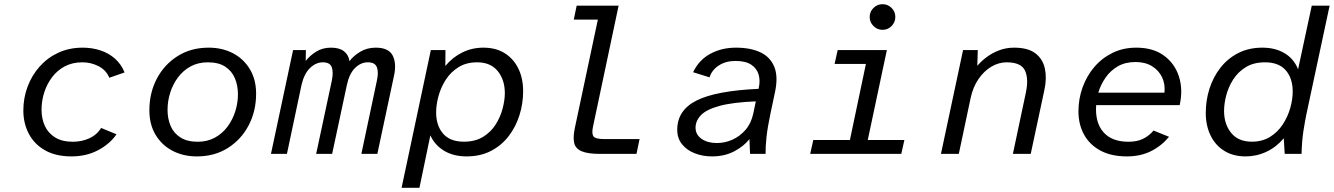

<svg xmlns="http://www.w3.org/2000/svg" viewBox="-20 -735 6370 917"><path d="M321.1 12Q246.7 12 195.5 -16.9Q144.2 -45.9 117.9 -95.6Q91.5 -145.3 91.5 -208Q91.5 -266.8 111.6 -320.7Q131.7 -374.7 168.9 -416.7Q206.1 -458.8 258.3 -483.1Q310.5 -507.4 375.1 -507.4Q419.5 -507.4 458.9 -494.6Q498.4 -481.8 528.6 -455.4Q558.7 -429 575 -389.1L502.2 -363.6Q486.5 -400.8 450.3 -419.1Q414.1 -437.4 373.6 -437.4Q325.8 -437.4 289.5 -418.2Q253.3 -399 228.6 -366.1Q203.9 -333.3 191.1 -293Q178.4 -252.6 178.4 -210.8Q178.4 -167.6 194.6 -133Q210.9 -98.3 243.9 -78.2Q277 -58 328.1 -58Q370 -58 406.2 -74.2Q442.4 -90.5 463 -124L536.4 -93.5Q503.9 -46.7 448 -17.4Q392.1 12 321.1 12Z M920.1 12Q855.7 12 804.3 -14.7Q752.9 -41.4 723.1 -91Q693.4 -140.5 693.4 -208Q693.4 -291.4 728.9 -359.1Q764.5 -426.8 828.3 -467.1Q892 -507.4 976.4 -507.4Q1041.8 -507.4 1092.7 -480.7Q1143.6 -454 1173.4 -404.6Q1203.2 -355.2 1203.2 -287.4Q1203.2 -204.3 1167.6 -136.4Q1132.1 -68.6 1068.4 -28.3Q1004.8 12 920.1 12ZM924.3 -58Q970.7 -58 1006.7 -77.8Q1042.6 -97.6 1067 -130.7Q1091.4 -163.8 1103.9 -203.8Q1116.4 -243.9 1116.4 -285.1Q1116.4 -327.1 1101.7 -361.6Q1087.1 -396.2 1055.5 -416.8Q1023.9 -437.4 972.3 -437.4Q926.1 -437.4 890 -417.6Q854 -397.8 829.6 -364.7Q805.1 -331.6 792.7 -291.6Q780.2 -251.5 780.2 -210.3Q780.2 -168.4 794.8 -133.8Q809.4 -99.2 841.6 -78.6Q873.7 -58 924.3 -58Z M1274.1 0 1379.8 -496H1441L1440 -443.8Q1458.7 -468.4 1489.4 -487.9Q1520.1 -507.4 1560.6 -507.4Q1600.6 -507.4 1622.5 -490.5Q1644.5 -473.7 1649.3 -442.8Q1667.3 -467.8 1700.1 -487.6Q1732.9 -507.4 1774.6 -507.4Q1835.8 -507.4 1855.1 -470.4Q1874.5 -433.4 1862.2 -375.3L1782.2 0H1705.9L1779.9 -349.3Q1789.1 -390.3 1780 -413.9Q1770.9 -437.4 1736.7 -437.4Q1703 -437.4 1675.6 -410.3Q1648.2 -383.2 1636.6 -328.7L1566.3 0H1490L1564.8 -350Q1573.2 -390.8 1564.5 -414.1Q1555.7 -437.4 1522.2 -437.4Q1488.6 -437.4 1460.3 -409.8Q1432 -382.2 1419.7 -327.7L1350.4 0Z M1898 162 2037.7 -496H2107.6L2106.9 -419.9Q2141.6 -461.7 2188.1 -484.5Q2234.6 -507.4 2288.4 -507.4Q2348 -507.4 2390.2 -481.1Q2432.5 -454.8 2455.5 -408Q2478.5 -361.1 2478.5 -299.3Q2478.5 -240 2460.8 -184.2Q2443.2 -128.4 2408.8 -84Q2374.5 -39.6 2324.1 -13.8Q2273.8 12 2208.6 12Q2145.8 12 2101 -15Q2056.2 -42.1 2035.4 -88.6L1983.3 162ZM2195.4 -58.3Q2249.8 -58.3 2287.4 -81.5Q2325 -104.8 2347.6 -140.9Q2370.3 -177 2380.7 -217.1Q2391.1 -257.3 2391.1 -290.3Q2391.1 -354.1 2356.9 -395.8Q2322.8 -437.4 2258.8 -437.4Q2207.4 -437.4 2170.1 -414.3Q2132.7 -391.1 2109.2 -354.5Q2085.7 -317.9 2074.3 -276.2Q2063 -234.6 2063 -197.7Q2063 -135.3 2096.2 -96.8Q2129.5 -58.3 2195.4 -58.3Z M2845.5 0Q2787.7 0 2758.3 -12.5Q2728.9 -25 2722.5 -51.5Q2716.2 -78 2724.9 -121.1L2835.4 -641.5H2720.4L2734.2 -708H2934.5L2812.1 -129.6Q2805.3 -96.8 2814.5 -83.8Q2823.7 -70.8 2866.2 -70.8H3034.6L3019.8 0Z M3380.2 12Q3336.5 12 3298.8 -2.6Q3261 -17.1 3237.8 -45.6Q3214.5 -74 3214.5 -115.3Q3214.5 -208.5 3307 -255Q3399.4 -301.5 3602.9 -310.7L3603.9 -315.4Q3611.6 -349.3 3603.4 -378.4Q3595.2 -407.4 3568.4 -425.7Q3541.7 -443.9 3492.6 -443.9Q3445.8 -443.9 3412.7 -422.1Q3379.6 -400.3 3368.8 -365.7L3290.3 -390.1Q3317.9 -448.4 3372.2 -477.9Q3426.5 -507.4 3494.8 -507.4Q3565.2 -507.4 3612.5 -484.7Q3659.7 -462 3678.5 -414.7Q3697.4 -367.3 3680.8 -292L3659.5 -191.5Q3645.7 -126.3 3640.7 -79.1Q3635.8 -31.9 3636.4 0H3562.2L3559.4 -70.7Q3532.4 -36.1 3486.4 -12.1Q3440.4 12 3380.2 12ZM3403.7 -51.9Q3441.9 -51.9 3477.9 -67.8Q3513.8 -83.7 3540.9 -115.1Q3567.9 -146.5 3577.8 -193.3L3589.8 -250.9Q3479.2 -246.4 3416.3 -229.2Q3353.5 -212 3327.7 -184.9Q3302 -157.8 3302 -125.5Q3302 -92 3330.5 -72Q3359.1 -51.9 3403.7 -51.9Z M3849.5 0 3864.3 -66.5H4039.2L4115.6 -429.5H3966L3980.8 -496H4215.7L4124.5 -66.5H4299.4L4284.6 0ZM4194.9 -592.5Q4170 -592.5 4151.8 -610.7Q4133.6 -628.8 4133.6 -653.8Q4133.6 -679.3 4151.8 -697.1Q4170 -715 4194.9 -715Q4220.4 -715 4238.3 -697.1Q4256.1 -679.3 4256.1 -653.8Q4256.1 -628.8 4238.3 -610.7Q4220.4 -592.5 4194.9 -592.5Z M4474 0 4579.7 -496H4649.9L4647.7 -420.5Q4663.9 -440.4 4689.7 -460.3Q4715.4 -480.3 4749.6 -493.8Q4783.8 -507.4 4823.3 -507.4Q4890.1 -507.4 4925.4 -480.1Q4960.7 -452.8 4970.4 -407.3Q4980.1 -361.7 4968.3 -306.5L4902.8 0H4817.6L4879.4 -291.8Q4893.7 -357.5 4875.6 -397.4Q4857.5 -437.4 4787.6 -437.4Q4749.9 -437.4 4714.7 -416.6Q4679.6 -395.8 4653.2 -357.4Q4626.8 -319 4615.6 -266L4559.3 0Z M5362 12Q5287.7 12 5236.1 -15.6Q5184.5 -43.2 5157.6 -91.9Q5130.7 -140.6 5130.7 -203.2Q5130.7 -262.9 5150.4 -317.6Q5170.2 -372.4 5206.4 -414.9Q5242.6 -457.4 5293.4 -482.4Q5344.1 -507.4 5406.8 -507.4Q5487.4 -507.4 5539 -469.5Q5590.7 -431.6 5610.7 -369.4Q5630.7 -307.2 5614.2 -233H5215.3Q5209.5 -150.2 5249.7 -104.1Q5289.8 -58 5369.8 -58Q5410.7 -58 5439.4 -72.1Q5468.1 -86.2 5489.5 -111.5L5563.4 -81.6Q5527.2 -38 5477.1 -13Q5427 12 5362 12ZM5225.4 -292.4H5541.5Q5545.8 -333 5530.1 -366Q5514.5 -398.9 5482.1 -418.9Q5449.6 -438.8 5403 -438.8Q5354.6 -438.8 5319.1 -418.4Q5283.7 -398 5260.5 -364.7Q5237.3 -331.5 5225.4 -292.4Z M5928.9 12Q5870.3 12 5827.6 -14.3Q5784.8 -40.6 5761.8 -87.8Q5738.8 -135 5738.8 -196.2Q5738.8 -255.4 5756.4 -311.2Q5774.1 -367 5808.8 -411.4Q5843.5 -455.8 5893.9 -481.6Q5944.2 -507.4 6009.4 -507.4Q6070.8 -507.4 6115.2 -480.9Q6159.7 -454.4 6179.7 -403.9L6245 -708H6330.3L6218.8 -186.4Q6213.7 -162.2 6205.9 -114.1Q6198 -65.9 6196.3 0H6115.8L6111.3 -74.6Q6075.7 -32.3 6028.6 -10.2Q5981.5 12 5928.9 12ZM5958.5 -58.3Q6008.8 -58.3 6045.7 -81.2Q6082.5 -104 6106.4 -140.5Q6130.3 -177 6142.2 -218.6Q6154 -260.3 6154 -297.7Q6154 -361.1 6120.8 -399.3Q6087.5 -437.4 6021.6 -437.4Q5967.2 -437.4 5929.6 -414Q5892 -390.7 5869.4 -354.7Q5846.7 -318.7 5836.4 -278.9Q5826.2 -239.2 5826.2 -205.4Q5826.2 -141.6 5860.4 -99.9Q5894.5 -58.3 5958.5 -58.3Z"/></svg>

Font: Atkinson Hyperlegible Mono ExtraLight
Style: Italic
Weight: 200
Italic angle: -12°
Monospace: yes
Designer: Elliott Scott, Megan Eiswerth, Linus Boman, Theodore Petrosky, Letters from Sweden
Foundry: Applied Design Works, Letters from Sweden
Version: Version 2.001